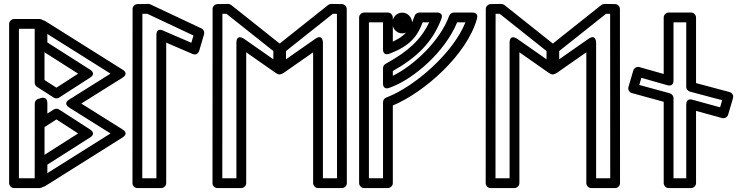

<svg xmlns="http://www.w3.org/2000/svg" viewBox="-20 -949 3777 979"><path d="M209.6 -842.3 196.6 -847.2C192.4 -850.3 187.2 -852 181.9 -852H51.5C40.7 -852 26.5 -842.1 26.5 -827V-15C26.5 -4.3 36.3 10 51.5 10H181.9C186.3 10 193.4 7.8 198.1 4.1C202.1 3.7 206.2 2.4 209.6 0.3L603.8 -247.4C641.1 -270.7 603.8 -289.7 603.8 -289.7L394.5 -421L603.8 -552.3C641.1 -575.6 603.8 -594.6 603.8 -594.6ZM206.9 -682.5 378.3 -573.4 267.7 -501.9 206.9 -541ZM207 -159.6 207.1 -301.3C207.1 -301.3 208.6 -302.1 209.8 -302.9L267.7 -340.1L378.3 -268.6ZM254.2 -390.8 221.4 -369.8 221.5 -420.9C221.7 -467 180.2 -445.9 180.2 -445.9C167.7 -445 157.3 -434 157.3 -421.1L157.2 -402L156.9 -40H76.5V-802H156.9V-527.3C156.9 -518.8 161.6 -510.6 168.4 -506.3L254.2 -451.2C262.8 -445.7 274.3 -446.7 281.2 -451.2L438.2 -552.5C438.2 -552.5 474.7 -571.3 438.1 -594.6L221.5 -732.5L221.4 -775.8L543.5 -573.5L334.1 -442.2C334.1 -442.2 296.9 -423.2 334.1 -399.8L543.5 -268.5L221.4 -66.2L221.5 -109.5L438.1 -247.4C438.1 -247.4 474.6 -265.9 438.2 -289.5L281.2 -390.8C272.7 -396.3 261.1 -395.3 254.2 -390.8Z M777.5 -40H705.5L706 -878.5L730.7 -878.9L966.5 -767.9L955.6 -731L812.4 -792.6C812.4 -792.6 777.5 -812.2 777.5 -769.6ZM802.5 10C813.2 10 827.5 0.1 827.5 -15V-731.6L961.8 -673.9C981.9 -665.2 992.7 -680 995.6 -689.8L1020.5 -774.3C1023.8 -785.5 1018.4 -798.7 1007.2 -804L746.8 -926.6C743.6 -928.1 739.5 -929 735.7 -929L680.6 -928.1C668.8 -927.9 656 -917.5 656 -903.1L655.5 -15C655.5 -1.4 666.9 10 680.5 10Z M1134.6 -878.8 1373.8 -688.7 1373.7 -646.7 1224.7 -750.8C1224.7 -750.8 1185.4 -779.1 1185.4 -730.3V-40H1113.5L1114 -878.5ZM1158.8 -923.5C1154.6 -926.8 1148.6 -929 1142.8 -929L1088.6 -928.1C1076.8 -927.9 1064 -917.5 1064 -903.1L1063.5 -15C1063.5 -1.4 1074.9 10 1088.5 10H1210.4C1221.1 10 1235.4 0.1 1235.4 -15V-682.3L1384.4 -578.2C1424.4 -550.3 1423.7 -598.7 1423.7 -598.7L1423.8 -700.8C1423.8 -708.3 1420.3 -715.6 1414.3 -720.3ZM1438.3 -646.7 1438.2 -688.7 1677.4 -878.8 1698 -878.5 1698.5 -40H1626.6V-730.3C1626.6 -730.3 1627.3 -778.8 1587.3 -750.8ZM1388.3 -598.7C1388.3 -549.9 1427.6 -578.2 1427.6 -578.2L1576.6 -682.3V-15C1576.6 -4.3 1586.5 10 1601.6 10H1723.5C1737.2 10 1748.5 -1.4 1748.5 -15L1748 -903.1C1748 -914.9 1737.8 -927.9 1723.4 -928.1L1669.2 -929C1663.9 -929 1657.8 -927.1 1653.2 -923.5L1397.7 -720.3C1391.8 -715.7 1388.2 -708.3 1388.2 -700.8Z M1933 -428.1V-40H1861.1V-835H1933V-699.1C1933 -699.1 1929.7 -661.1 1967.1 -675.8L1976.8 -679.6C2083.6 -721.5 2113.3 -778.2 2135.1 -835H2168.5C2125.6 -745.9 2061.2 -687.3 1949.7 -625.5L1945.9 -623.4C1937.7 -618.9 1933 -609.5 1933 -601.5V-525.2C1933 -525.2 1929.7 -487.6 1966.9 -501.8L1976.5 -505.4C2090.5 -548.9 2248.8 -683.9 2311 -835H2353.1C2291.2 -678.7 2094.7 -508 1953.6 -453.2L1949 -451.4C1939.3 -447.6 1933 -437.9 1933 -428.1ZM1983 -411.1C2145.7 -479.4 2361 -670.6 2412 -853.3C2421.1 -886 2390.7 -885 2387.9 -885H2293.9C2285.1 -885 2274.1 -878.9 2270.4 -868.5C2223.4 -738.4 2085.9 -612.2 1983 -562.7V-586.9C2106.7 -656.8 2184.1 -732.8 2229.9 -851C2244.3 -888.3 2206.6 -885 2206.6 -885H2117.9C2107.9 -885 2098.2 -878.6 2094.5 -868.9C2072.9 -812.1 2063.6 -774.8 1983 -736.6V-860C1983 -870.7 1973.1 -885 1958 -885H1836.1C1825.4 -885 1811.1 -875.1 1811.1 -860V-15C1811.1 -4.3 1821 10 1836.1 10H1958C1968.7 10 1983 0.1 1983 -15ZM2031 -829.8C2030.7 -830.4 2030.5 -831 2030.5 -831.7C2030.5 -832.4 2030.8 -833.2 2031 -833.6C2031.3 -833 2031.5 -832.4 2031.5 -831.7C2031.5 -831 2031.2 -830.2 2031 -829.8ZM2031 -778.8C2060.2 -778.8 2081.5 -804 2081.5 -831.7C2081.5 -859.4 2060.2 -884.6 2031 -884.6C2001.8 -884.6 1980.5 -859.4 1980.5 -831.7C1980.5 -804 2001.8 -778.8 2031 -778.8Z M2527.6 -878.8 2766.8 -688.7 2766.7 -646.7 2617.7 -750.8C2617.7 -750.8 2578.4 -779.1 2578.4 -730.3V-40H2506.5L2507 -878.5ZM2551.8 -923.5C2547.6 -926.8 2541.6 -929 2535.8 -929L2481.6 -928.1C2469.8 -927.9 2457 -917.5 2457 -903.1L2456.5 -15C2456.5 -1.4 2467.9 10 2481.5 10H2603.4C2614.1 10 2628.4 0.1 2628.4 -15V-682.3L2777.4 -578.2C2817.4 -550.3 2816.7 -598.7 2816.7 -598.7L2816.8 -700.8C2816.8 -708.3 2813.3 -715.6 2807.3 -720.3ZM2831.3 -646.7 2831.2 -688.7 3070.4 -878.8 3091 -878.5 3091.5 -40H3019.6V-730.3C3019.6 -730.3 3020.3 -778.8 2980.3 -750.8ZM2781.3 -598.7C2781.3 -549.9 2820.6 -578.2 2820.6 -578.2L2969.6 -682.3V-15C2969.6 -4.3 2979.5 10 2994.6 10H3116.5C3130.2 10 3141.5 -1.4 3141.5 -15L3141 -903.1C3141 -914.9 3130.8 -927.9 3116.4 -928.1L3062.2 -929C3056.9 -929 3050.8 -927.1 3046.2 -923.5L2790.7 -720.3C2784.8 -715.7 2781.2 -708.3 2781.2 -700.8Z M3651.6 -401.8 3510.8 -440.5C3507.9 -441.3 3479.1 -450.1 3479.1 -416.4V-40H3414.2V-449.1C3414.2 -460.9 3404.9 -470.7 3395.8 -473.2L3239.6 -515.9L3250.3 -552.1L3382.4 -514.7C3385 -514 3414.2 -504.7 3414.2 -538.8V-835H3479.1V-506.1C3479.1 -494.2 3488.4 -484.4 3497.7 -481.9L3662.3 -438ZM3662.1 -347C3673.4 -343.9 3688.6 -350.3 3692.7 -364.1L3717.5 -448.5C3721.7 -462.7 3712.9 -476.3 3700 -479.7L3529.1 -525.3V-860C3529.1 -870.7 3519.3 -885 3504.1 -885H3389.2C3378.4 -885 3364.2 -875.1 3364.2 -860V-571.8L3240.1 -606.9C3228.5 -610.2 3213.3 -603.6 3209.3 -589.9L3184.5 -505.5C3180.4 -491.6 3188.9 -477.9 3201.9 -474.4L3364.2 -430V-15C3364.2 -4.3 3374 10 3389.2 10H3504.1C3514.9 10 3529.1 0.1 3529.1 -15V-383.6Z"/></svg>

Font: Stormning Aesir
Style: Light
Weight: 400
Designer: Robert Jablonski, Mew Too
Foundry: Cannot Into Space Fonts
Version: Version 0.90